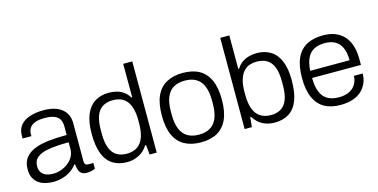

<svg xmlns="http://www.w3.org/2000/svg" viewBox="-73 -1090 2892 1470"><g transform="rotate(-15 1373.0 -355.5)"><path d="M201 12Q170 12 140 4.5Q110 -3 86.5 -19.5Q63 -36 49 -64Q35 -92 35 -133Q35 -187 61.5 -221.5Q88 -256 136 -275.5Q184 -295 249.5 -302Q315 -309 392 -309V-376Q392 -408 380.5 -430.5Q369 -453 340.5 -465.5Q312 -478 260 -478Q210 -478 181 -465Q152 -452 140.5 -431.5Q129 -411 129 -386V-370H60Q59 -375 59 -380Q59 -385 59 -392Q59 -442 85 -474Q111 -506 159 -522Q207 -538 269 -538Q332 -538 375 -519.5Q418 -501 441 -467Q464 -433 464 -385V-83Q464 -64 471.5 -56.5Q479 -49 492 -49H534V-3Q519 3 502.5 7Q486 11 468 11Q442 11 426.5 0Q411 -11 404.5 -31Q398 -51 396 -75H389Q370 -48 340.5 -28.5Q311 -9 276 1.5Q241 12 201 12ZM216 -49Q249 -49 280 -60Q311 -71 336 -90.5Q361 -110 376.5 -137Q392 -164 392 -197V-251Q299 -251 236.5 -241Q174 -231 142.5 -206Q111 -181 111 -136Q111 -106 124.5 -86.5Q138 -67 162 -58Q186 -49 216 -49Z M787 12Q722 12 675 -17Q628 -46 603.5 -107.5Q579 -169 579 -268Q579 -361 604 -420.5Q629 -480 675.5 -509Q722 -538 785 -538Q819 -538 849 -530Q879 -522 903 -504.5Q927 -487 945 -458H951V-723H1023V0H967L959 -77H952Q924 -32 880.5 -10Q837 12 787 12ZM799 -51Q853 -51 886.5 -75Q920 -99 935.5 -144Q951 -189 951 -254V-272Q951 -334 938.5 -374Q926 -414 904.5 -436Q883 -458 857 -466.5Q831 -475 804 -475Q754 -475 720.5 -454.5Q687 -434 670.5 -390Q654 -346 654 -275V-250Q654 -176 672 -132.5Q690 -89 722.5 -70Q755 -51 799 -51Z M1372 12Q1296 12 1242.5 -17.5Q1189 -47 1161.5 -108Q1134 -169 1134 -263Q1134 -358 1161.5 -418.5Q1189 -479 1242.5 -508.5Q1296 -538 1372 -538Q1450 -538 1502.5 -508.5Q1555 -479 1582.5 -418.5Q1610 -358 1610 -263Q1610 -169 1582.5 -108Q1555 -47 1502.5 -17.5Q1450 12 1372 12ZM1372 -49Q1425 -49 1461 -70Q1497 -91 1516 -135.5Q1535 -180 1535 -251V-275Q1535 -346 1516 -390.5Q1497 -435 1461 -456Q1425 -477 1372 -477Q1319 -477 1283 -456Q1247 -435 1228 -390.5Q1209 -346 1209 -275V-251Q1209 -180 1228 -135.5Q1247 -91 1283 -70Q1319 -49 1372 -49Z M1957 12Q1903 12 1861.5 -10Q1820 -32 1792 -77H1785L1777 0H1720V-723H1792V-458H1799Q1817 -487 1842 -504.5Q1867 -522 1897 -530Q1927 -538 1959 -538Q2022 -538 2068.5 -509Q2115 -480 2140 -420.5Q2165 -361 2165 -268Q2165 -169 2140.5 -107.5Q2116 -46 2069.5 -17Q2023 12 1957 12ZM1945 -51Q1989 -51 2021.5 -70Q2054 -89 2072 -132.5Q2090 -176 2090 -250V-275Q2090 -346 2073.5 -390Q2057 -434 2023.5 -454.5Q1990 -475 1940 -475Q1913 -475 1886.5 -466.5Q1860 -458 1839 -436Q1818 -414 1805 -374Q1792 -334 1792 -272V-254Q1792 -189 1807.5 -144Q1823 -99 1857 -75Q1891 -51 1945 -51Z M2478 12Q2403 12 2351 -17.5Q2299 -47 2272 -108Q2245 -169 2245 -263Q2245 -358 2272 -418.5Q2299 -479 2352 -508.5Q2405 -538 2484 -538Q2557 -538 2606.5 -509Q2656 -480 2681.5 -425Q2707 -370 2707 -290V-244H2320Q2320 -175 2339 -131Q2358 -87 2393.5 -67.5Q2429 -48 2481 -48Q2519 -48 2547.5 -58Q2576 -68 2594.5 -85.5Q2613 -103 2623 -127Q2633 -151 2633 -177H2703Q2703 -138 2688.5 -103.5Q2674 -69 2646.5 -43Q2619 -17 2577 -2.5Q2535 12 2478 12ZM2320 -301H2632Q2632 -351 2620.5 -384.5Q2609 -418 2589 -438.5Q2569 -459 2541.5 -468Q2514 -477 2480 -477Q2431 -477 2396 -458.5Q2361 -440 2342.5 -401Q2324 -362 2320 -301Z"/></g></svg>

Font: Archivo SemiBold Light
Style: Regular
Weight: 300
Version: Version 2.001